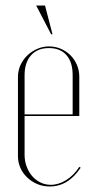

<svg xmlns="http://www.w3.org/2000/svg" viewBox="-20 -669 352 695"><path d="M45 -391Q45 -413 54 -433Q63 -453 78.5 -468Q94 -483 114.5 -492Q135 -501 157 -501Q180 -501 200 -492.5Q220 -484 235 -469Q250 -454 258.5 -434Q267 -414 267 -391V-249H69V-108Q69 -86 76.5 -66Q84 -46 96.5 -31.5Q109 -17 126.5 -8.5Q144 0 164 0Q192 0 220 -17.5Q248 -35 267 -65L272 -62Q227 6 160 6Q136 6 115.5 -2.5Q95 -11 79 -26Q63 -41 54 -61Q45 -81 45 -104ZM243 -255V-397Q243 -444 220.5 -469.5Q198 -495 157 -495Q116 -495 92.5 -469Q69 -443 69 -397V-255ZM165 -545 111 -649H143L170 -545Z"/></svg>

Font: Moniqa Thin Display
Style: Regular
Weight: 100
Designer: Rajesh Rajput
Foundry: Rajesh Rajput
Version: Version 1.000